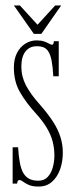

<svg xmlns="http://www.w3.org/2000/svg" viewBox="-20 -675 276 706"><path d="M122 11Q99.5 11 86 5Q72.5 -1 64.8 -7Q57 -13 51.5 -13Q47 -13 45.2 -9.5Q43.5 -6 43 0H26.5V-133.5H46.5Q48.5 -101 52.8 -77.8Q57 -54.5 65.2 -39.8Q73.5 -25 87 -17.8Q100.5 -10.5 121 -10.5Q143 -10.5 156 -25Q169 -39.5 174.5 -61Q180 -82.5 180 -103Q180 -130 173.5 -155Q167 -180 151.5 -205.8Q136 -231.5 110 -260Q77.5 -295.5 54.2 -334.8Q31 -374 31 -426.5Q31 -457.5 42.2 -479.8Q53.5 -502 72.8 -514.2Q92 -526.5 114.5 -526.5Q131.5 -526.5 142.5 -522.5Q153.5 -518.5 160.5 -514.5Q167.5 -510.5 171.5 -510.5Q175 -510.5 176.2 -514Q177.5 -517.5 178 -523.5H196V-394.5H176Q174 -430 169.8 -451.8Q165.5 -473.5 158.2 -485Q151 -496.5 140.5 -500.8Q130 -505 115 -505Q88.5 -505 73.5 -485.5Q58.5 -466 58.5 -430Q58.5 -393.5 75.5 -361Q92.5 -328.5 127 -290Q156 -257 174.8 -228Q193.5 -199 202.2 -171.2Q211 -143.5 211 -114Q211 -80 200.8 -51.8Q190.5 -23.5 170.8 -6.2Q151 11 122 11ZM104.5 -550.5 31 -655H53L118 -584L183 -655H205L132 -550.5Z"/></svg>

Font: Imbue 48pt Thin
Style: Regular
Weight: 250
Designer: Tyler Finck
Foundry: Etcetera Type Company
Version: Version 1.102